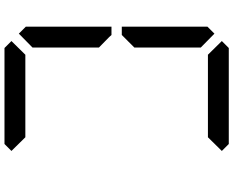

<svg xmlns="http://www.w3.org/2000/svg" viewBox="-112 -928 1040 856"><g transform="rotate(90 408.0 -500.0)"><path d="M163 -969 194 -1000H622L653 -969L592 -907H590H454H362H226H224ZM130 -64 99 -95V-477H136L145 -467L192 -421V-218V-139V-125ZM653 -31 622 0H194L163 -31L224 -93H226H362H454H590H592ZM192 -579 136 -523H99V-905L130 -936L192 -875V-861V-782Z"/></g></svg>

Font: DSEG14 Classic Mini
Style: Regular
Weight: 400
Designer: Keshikan(Twitter:@keshinomi_88pro)
Version: Version 0.46